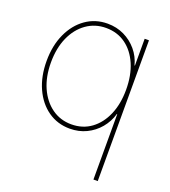

<svg xmlns="http://www.w3.org/2000/svg" viewBox="-135 -636 833 940"><g transform="rotate(20 281.0 -166.5)"><path d="M482.4 204.1H460V-136.7H458Q445.8 -94.2 418 -61Q390.1 -27.8 351.1 -9Q312 9.8 265.1 9.8Q201.2 9.8 151.6 -24.9Q102.1 -59.6 74 -121.3Q45.9 -183.1 45.9 -263.7Q45.9 -343.8 74.2 -405.5Q102.5 -467.3 152.1 -502.2Q201.7 -537.1 265.1 -537.1Q312 -537.1 351.6 -518.1Q391.1 -499 418.9 -465.8Q446.8 -432.6 458 -389.6H460V-529.3H482.4ZM265.1 -12.7Q324.2 -12.7 367.9 -44.7Q411.6 -76.7 435.8 -133.1Q460 -189.5 460 -263.7Q460 -338.4 435.8 -394.8Q411.6 -451.2 367.9 -482.9Q324.2 -514.6 265.1 -514.6Q208 -514.6 163.3 -482.9Q118.7 -451.2 93.5 -394.8Q68.4 -338.4 68.4 -263.7Q68.4 -189.5 93.5 -133.1Q118.7 -76.7 163.1 -44.7Q207.5 -12.7 265.1 -12.7Z"/></g></svg>

Font: Inter 24pt Thin
Style: Regular
Weight: 250
Designer: Rasmus Andersson
Foundry: rsms
Version: Version 4.001;git-66647c0bb